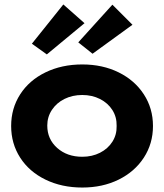

<svg xmlns="http://www.w3.org/2000/svg" viewBox="-20 -831 736 861"><path d="M30 -266Q30 -345 70.5 -408Q111 -471 184 -506.5Q257 -542 349 -542Q440 -542 512 -506.5Q584 -471 625 -408Q666 -345 666 -266Q666 -187 625 -124Q584 -61 512 -25.5Q440 10 349 10Q257 10 184 -25.5Q111 -61 70.5 -124Q30 -187 30 -266ZM503 -266Q504 -306 484 -337.5Q464 -369 428.5 -387Q393 -405 349 -405Q305 -405 269.5 -387.5Q234 -370 213 -338.5Q192 -307 192 -268Q192 -207 236.5 -167.5Q281 -128 349 -128Q393 -128 428.5 -146Q464 -164 484 -195.5Q504 -227 503 -266ZM331 -641 484 -810 574 -720 395 -590ZM123 -635 264 -811 359 -727 190 -587Z"/></svg>

Font: Lexend Exa HM Xlight
Style: Bold
Weight: 700
Designer: Bonnie Shaver-Troup, Thomas Jockin, Octavio Pardo
Foundry: Lexend
Version: Version 1.091